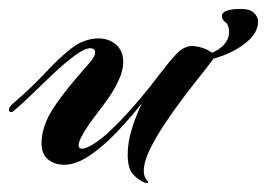

<svg xmlns="http://www.w3.org/2000/svg" viewBox="-25 -370 598 430"><path d="M299 39Q286 34 273.5 21Q261 8 261 -24Q261 -51 270 -80.5Q279 -110 293 -139Q267 -106 236.5 -74Q206 -42 175.5 -21.5Q145 -1 119 -1Q97 -1 82.5 -13Q68 -25 68 -50Q68 -68 75 -89Q82 -110 100 -136Q118 -162 139.5 -187.5Q161 -213 177 -231Q188 -244 188 -252Q188 -262 177 -262Q165 -262 143 -246Q120 -229 94 -204.5Q68 -180 45 -157.5Q22 -135 6 -122Q3 -119 0 -119Q-5 -119 -5 -125Q-5 -130 4 -138Q48 -176 77 -207.5Q106 -239 134 -261Q149 -273 165 -278.5Q181 -284 195 -284Q219 -284 235 -270Q251 -256 251 -231Q251 -212 241 -191Q230 -166 211.5 -141.5Q193 -117 176 -94Q163 -75 157 -63Q151 -51 151 -45Q151 -37 159 -37Q167 -37 182 -46Q197 -55 213 -69Q224 -79 232.5 -87.5Q241 -96 245 -100Q268 -124 291 -151.5Q314 -179 331 -202Q344 -219 351.5 -228Q359 -237 368 -247Q385 -266 404 -267Q415 -267 429.5 -262.5Q444 -258 458 -245Q448 -231 428.5 -206.5Q409 -182 386.5 -152.5Q364 -123 343.5 -92Q323 -61 310 -34Q297 -7 297 13Q297 27 305 35Q309 39 305 39.5Q301 40 299 39ZM553 -322Q553 -298 529.5 -277.5Q506 -257 471.5 -244.5Q437 -232 404 -231V-244Q442 -244 465 -260Q488 -276 488 -298Q488 -314 480 -320Q472 -326 472 -333Q472 -340 476 -342Q485 -350 514 -350Q535 -350 544 -341Q553 -332 553 -322Z"/></svg>

Font: Arizonia
Style: Regular
Weight: 400
Designer: Robert E. Leuschke
Foundry: Robert E. Leuschke
Version: Version 1.010; ttfautohint (v1.8.4.7-5d5b)